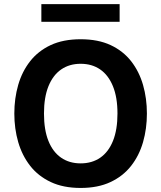

<svg xmlns="http://www.w3.org/2000/svg" viewBox="-20 -904 780 929"><path d="M370.2 -714.1Q286 -714.1 225.3 -685.8Q164.7 -657.4 125.7 -607.6Q86.6 -557.7 68 -492.7Q49.3 -427.7 49.3 -354.6Q49.3 -281.7 68.1 -216.6Q87 -151.5 126 -101.6Q165 -51.7 225.7 -23.2Q286.3 5.4 370.2 5.4Q454.2 5.4 514.8 -23.2Q575.5 -51.7 614.5 -101.6Q653.5 -151.5 672.2 -216.6Q690.8 -281.7 690.8 -354.6Q690.8 -427.7 672.2 -492.7Q653.5 -557.7 614.7 -607.6Q575.8 -657.4 515.2 -685.8Q454.5 -714.1 370.2 -714.1ZM370.2 -595.4Q424.8 -595.4 464.7 -568Q504.5 -540.5 526.4 -486.9Q548.4 -433.2 548.4 -354.6Q548.4 -276.4 526.8 -222.6Q505.2 -168.8 465.2 -141.1Q425.1 -113.5 370.2 -113.5Q315.5 -113.5 275.6 -141.1Q235.6 -168.8 214.2 -222.4Q192.8 -276 192.8 -354.6Q192.8 -433.2 214.5 -486.9Q236.3 -540.5 276.1 -568Q316 -595.4 370.2 -595.4ZM558.8 -884.1H180.1V-798.6H558.8Z"/></svg>

Font: Estedad VF
Style: Regular
Weight: 100
Designer: Amin Abedi
Version: Version 7.3